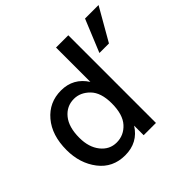

<svg xmlns="http://www.w3.org/2000/svg" viewBox="-170 -898 1095 1095"><g transform="rotate(-45 377.5 -350.0)"><path d="M142 -249Q142 -173 179.5 -126Q217 -79 274 -79Q332 -79 372 -123Q412 -167 412 -257Q412 -344 370.5 -386Q329 -428 277 -428Q218 -428 180 -381.5Q142 -335 142 -249ZM511 0H412V-77Q359 7 257 7Q157 7 99 -68.5Q41 -144 41 -251Q41 -370 102 -442Q163 -514 259 -514Q358 -514 412 -430V-707H511ZM642 -510H565L646 -707H755Z"/></g></svg>

Font: Hind Madurai Medium
Style: Regular
Weight: 500
Designer: Jyotish Sonowal
Foundry: Indian Type Foundry
Version: Version 1.001;PS 1.0;hotconv 1.0.86;makeotf.lib2.5.63406; tt